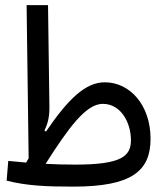

<svg xmlns="http://www.w3.org/2000/svg" viewBox="-20 -713 626 736"><path d="M260.7 2.4C485.8 2.4 557.1 -57.6 557.1 -181.2C557.1 -309.1 479 -397.5 381.8 -397.5C307.6 -397.5 241.7 -334 156.2 -208.5L150.4 -212.9C165 -242.7 169.9 -268.6 169.4 -304.7L164.1 -693.4H82L89.8 -106C86.4 -100.6 83.5 -95.2 80.1 -89.8C57.1 -91.8 34.7 -93.8 11.7 -96.2L5.4 -20.5C84.5 -0.5 159.2 2.4 260.7 2.4ZM154.8 -85C242.7 -222.7 309.1 -314.9 374 -314.9C442.4 -314.9 481.9 -244.6 481.9 -175.8C481.9 -113.8 445.3 -82 268.1 -82C227.1 -82 189.9 -83 154.8 -85Z"/></svg>

Font: Cascadia Mono PL SemiLight
Style: Regular
Weight: 350
Monospace: yes
Designer: Aaron Bell
Foundry: Saja Typeworks
Version: Version 2404.023